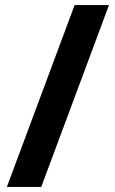

<svg xmlns="http://www.w3.org/2000/svg" viewBox="-20 -734 453 754"><path d="M408 -714 142 0H7L273 -714Z"/></svg>

Font: Noto Sans Nag Mundari
Style: Bold
Weight: 700
Version: Version 1.000